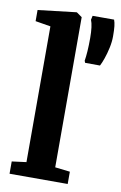

<svg xmlns="http://www.w3.org/2000/svg" viewBox="-91 -871 581 922"><g transform="rotate(10 199.0 -409.5)"><path d="M93.6 -69V-731L19.3 -743.3V-797.6L205.1 -819.4H207.2L233.9 -800.5V-68.4L306.8 -59.9V0H23.3V-59.9ZM360.7 -587.1 288.1 -587.5 284.4 -597.1Q287.6 -616.2 289.6 -644.7Q291.5 -673.2 291.5 -708.6Q291.5 -738.6 288.6 -760.5Q285.8 -782.5 280.1 -796.1L284.4 -816H389.2Q394 -803.4 396.1 -785.4Q398.2 -767.4 398.2 -736Q398.2 -709.1 391.8 -679.6Q385.5 -650 376.7 -625.2Q368 -600.4 360.7 -587.1Z"/></g></svg>

Font: Merriweather Light
Style: Regular
Weight: 300
Version: Version 2.100